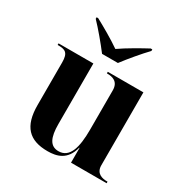

<svg xmlns="http://www.w3.org/2000/svg" viewBox="-177 -908 1020 1060"><g transform="rotate(30 333.5 -378.0)"><path d="M263 -606H364C398 -651 454 -718 491 -756V-766H481C438 -743 363 -701 313 -666C263 -701 189 -743 146 -766H136V-756C173 -718 229 -651 263 -606ZM270 10C329 10 390 -5 413 -94H415V0H642V-10H638C610 -10 567 -18 567 -71V-536H340V-526H344C373 -526 415 -518 415 -461V-210C415 -98 394 -20 323 -20C269 -20 248 -64 248 -150V-536H26V-526H29C74 -526 96 -517 96 -455V-183C96 -48 153 10 270 10Z"/></g></svg>

Font: Noto Serif Display
Style: Bold
Weight: 700
Designer: Monotype Design Team
Foundry: Monotype Imaging Inc.
Version: Version 2.009